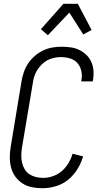

<svg xmlns="http://www.w3.org/2000/svg" viewBox="-20 -991 540 1019"><path d="M205 8Q176 8 149 2.5Q122 -3 99.5 -17.5Q77 -32 61.5 -53.5Q46 -75 39 -101Q32 -127 32 -155.5Q32 -184 37 -213L94 -558Q98 -582 106 -606.5Q114 -631 128.5 -653Q143 -675 163.5 -693Q184 -711 207.5 -722.5Q231 -734 256.5 -738.5Q282 -743 307 -743Q332 -743 356 -739.5Q380 -736 400.5 -726Q421 -716 438 -700Q455 -684 464.5 -662.5Q474 -641 476 -617Q478 -593 474 -568L472 -559H411L412 -566Q417 -591 411.5 -615Q406 -639 390.5 -656.5Q375 -674 351.5 -681Q328 -688 303 -688Q285 -688 266.5 -684Q248 -680 231 -671Q214 -662 200.5 -648Q187 -634 177 -618Q167 -602 161.5 -584Q156 -566 154 -549L96 -204Q93 -184 93 -164Q93 -144 97.5 -126Q102 -108 111.5 -92Q121 -76 136.5 -66Q152 -56 170.5 -51.5Q189 -47 209 -47Q235 -47 261 -56Q287 -65 308 -83Q329 -101 343.5 -125.5Q358 -150 365 -175L421 -161Q411 -126 391 -93.5Q371 -61 341.5 -37Q312 -13 276 -2.5Q240 8 205 8ZM234 -804 197 -836 317 -971H393L466 -832L422 -808L348 -924Z"/></svg>

Font: Iosevka Light
Style: Italic
Weight: 300
Italic angle: -9°
Monospace: yes
Designer: Belleve Invis
Foundry: Belleve Invis
Version: Version 32.5.0; ttfautohint (v1.8.4)